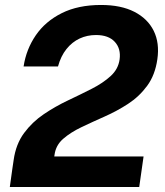

<svg xmlns="http://www.w3.org/2000/svg" viewBox="-20 -753 664 773"><path d="M19.5 0 29.5 -72 35 -109Q44 -173 77 -217.5Q110 -262 156.2 -293.2Q202.5 -324.5 253.2 -348.5Q304 -372.5 349.2 -395.5Q394.5 -418.5 425.2 -446.5Q456 -474.5 461.5 -513.5Q467.5 -557 442.2 -584.5Q417 -612 366.5 -612Q331 -612 300.8 -598Q270.5 -584 247.8 -555.8Q225 -527.5 213.5 -485.5H75Q85.5 -554.5 124 -610.8Q162.5 -667 228.5 -700Q294.5 -733 387 -733Q467 -733 520.8 -705.5Q574.5 -678 598.8 -629Q623 -580 613.5 -514.5Q604.5 -451 572.5 -407.5Q540.5 -364 495.5 -334.8Q450.5 -305.5 401.2 -283.8Q352 -262 308 -241Q264 -220 234.2 -194Q204.5 -168 199.5 -129.5L198.5 -123H558L540.5 0Z"/></svg>

Font: Public Sans Thin
Style: Bold Italic
Weight: 700
Italic angle: -8°
Version: Version 2.001